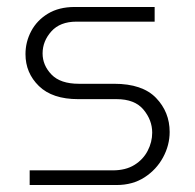

<svg xmlns="http://www.w3.org/2000/svg" viewBox="-20 -530 558 550"><path d="M65 0V-42H303Q340 -42 365 -57.5Q390 -73 403 -98Q416 -123 416 -150Q416 -186 391 -216Q366 -246 314 -246H204Q130 -246 91.5 -283.5Q53 -321 53 -375Q53 -410 69.5 -441Q86 -472 117.5 -491Q149 -510 194 -510H423V-468H199Q152 -468 127 -440Q102 -412 102 -377Q102 -343 127.5 -316.5Q153 -290 206 -290H307Q388 -290 427 -249.5Q466 -209 466 -152Q466 -114 447 -79Q428 -44 394 -22Q360 0 314 0Z"/></svg>

Font: MuseoModerno ExtraLight
Style: Regular
Weight: 200
Designer: Pablo Cosgaya, Héctor Gatti, Marcela Romero, and the Authors of The MuseoModerno Project.
Foundry: Omnibus-Type Team
Version: Version 1.001